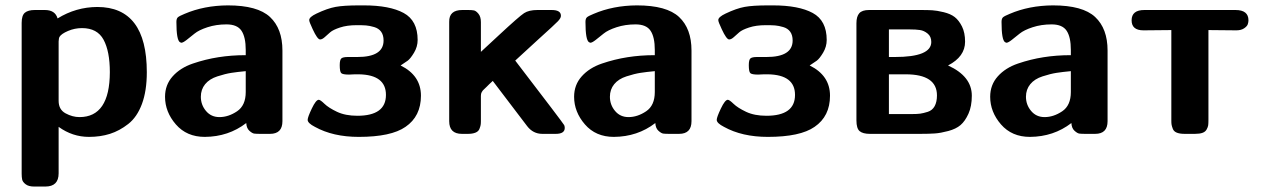

<svg xmlns="http://www.w3.org/2000/svg" viewBox="-20 -495 4665 710"><path d="M60.1 147V-410.2Q60.1 -438 72 -448Q84 -458 108.9 -458H146Q184.1 -458 192.9 -426.8Q260.7 -468.8 339.8 -469.2Q522.9 -469.2 522.9 -228Q522.9 -159.2 504.9 -110.6Q486.8 -62 454.3 -36.6Q421.9 -11.2 386.5 0Q351.1 11.2 309.1 11.2Q248 11.2 196.8 -25.9V146Q196.8 194.8 147.9 194.8H106Q85.9 194.8 75 186.5Q64 178.2 62 169.2Q60.1 160.2 60.1 147ZM196.8 -122.1Q196.8 -89.8 222.4 -75.9Q248 -62 273.9 -62Q385.7 -62 386.2 -228Q386.2 -305.2 363 -348.1Q339.8 -391.1 283.2 -391.1Q256.3 -391.1 231.7 -380.6Q207 -370.1 200.2 -358.9Q197.3 -354 196.8 -341.8Z M590.3 -137.2Q590.3 -181.2 618.4 -212.6Q646.5 -244.1 693.1 -260Q739.7 -275.9 787.6 -283.4Q835.4 -291 888.7 -291V-310.1Q888.7 -357.9 873 -381.3Q857.4 -404.8 817.4 -404.8Q779.3 -404.8 747.3 -394.3Q715.3 -383.8 699.5 -370.8Q683.6 -357.9 670.2 -347.4Q656.7 -336.9 650.4 -336.9Q649.4 -336.9 645.5 -338.9Q632.3 -346.7 632.3 -414.1Q632.3 -426.3 637.9 -431.2Q643.6 -436 662.6 -443.8Q734.4 -474.6 822.8 -475.1Q932.6 -475.1 978.5 -432.1Q1024.4 -389.2 1024.4 -308.1V-46.9Q1024.4 0 978.5 0H941.4Q927.2 0 919.9 -1Q912.6 -2 902.1 -11.5Q891.6 -21 890.6 -40Q824.7 10.7 737.3 11.2Q670.4 11.2 630.4 -34.9Q590.3 -81.1 590.3 -137.2ZM722.7 -137.2Q722.7 -107.4 741.7 -84.7Q760.7 -62 791.5 -62Q824.7 -62 856.7 -83.5Q888.7 -105 888.7 -154.8V-231.9Q857.9 -229 835.7 -225.6Q813.5 -222.2 783.9 -212.6Q754.4 -203.1 738.5 -183.6Q722.7 -164.1 722.7 -137.2Z M1117.7 -51.8Q1117.7 -61.5 1133.1 -93.8Q1148.4 -126 1158.7 -126Q1164.6 -126 1179.9 -111.1Q1195.3 -96.2 1226.3 -81.5Q1257.3 -66.9 1301.3 -66.9Q1407.2 -66.9 1407.2 -144Q1407.2 -218.3 1307.6 -220.2H1292.5Q1289.6 -220.2 1281.5 -219.7Q1273.4 -219.2 1270.5 -219.2Q1247.6 -219.2 1241.9 -224.6Q1236.3 -230 1236.3 -253.9Q1236.3 -273.9 1242.4 -279.1Q1248.5 -284.2 1266.6 -284.2H1301.3Q1398.4 -284.2 1398.4 -345.2Q1398.4 -365.2 1389.4 -377.7Q1380.4 -390.1 1363.5 -395Q1346.7 -399.9 1334 -400.9Q1321.3 -401.9 1301.3 -401.9H1299.3Q1263.2 -401.9 1237.3 -393.3Q1211.4 -384.8 1200.9 -375.5Q1190.4 -366.2 1180.9 -357.7Q1171.4 -349.1 1163.6 -349.1Q1153.8 -349.1 1136.2 -387.2Q1123 -415 1123.5 -420.9Q1123.5 -432.1 1150.4 -444.8Q1190.4 -463.9 1220.9 -469.5Q1251.5 -475.1 1307.6 -475.1H1325.7Q1420.9 -475.1 1472.7 -447Q1524.4 -418.9 1524.4 -347.2Q1524.4 -322.3 1511 -300Q1497.6 -277.8 1487.5 -270.5Q1477.5 -263.2 1461.4 -252.9Q1536.6 -215.8 1536.6 -141.1Q1536.6 -64.9 1479.5 -25.9Q1426.3 11.2 1306.6 11.2Q1211.4 11.2 1144.5 -25.9Q1117.7 -39.6 1117.7 -51.8Z M1641.1 -46.9V-413.1V-414.1Q1640.1 -458 1689.5 -458H1711.4Q1724.6 -458 1732.4 -456.5Q1740.2 -455.1 1749.3 -444.1Q1758.3 -433.1 1758.3 -413.1V-303.2Q1784.2 -327.1 1825.2 -365.2Q1900.4 -435.1 1918.2 -446.5Q1936 -458 1967.3 -458H2020Q2054.2 -458 2054.2 -437V-436Q2054.2 -428.2 2043.2 -416.5Q2032.2 -404.8 1968.3 -347.2Q1919.4 -302.2 1885.3 -271Q2060.1 -43 2066.4 -32.2Q2068.4 -27.3 2068.4 -22Q2068.4 0 2035.2 0H1985.4Q1951.2 0 1929.2 -28.8L1802.2 -195.8Q1796.4 -190.9 1789.3 -183.8Q1782.2 -176.8 1779.3 -173.8Q1776.4 -170.9 1771.7 -166.5Q1767.1 -162.1 1765.6 -160.6Q1764.2 -159.2 1762.2 -155.5Q1760.3 -151.9 1759.8 -150.9Q1759.3 -149.9 1758.8 -146Q1758.3 -142.1 1758.3 -140.1Q1758.3 -138.2 1758.3 -132.8V-46.9Q1758.3 -38.1 1757.3 -32.5Q1756.3 -26.9 1752.7 -17.8Q1749 -8.8 1738 -4.4Q1727.1 0 1710.4 0H1688Q1641.1 0 1641.1 -46.9Z M2103 -137.2Q2103 -181.2 2131.1 -212.6Q2159.2 -244.1 2205.8 -260Q2252.4 -275.9 2300.3 -283.4Q2348.1 -291 2401.4 -291V-310.1Q2401.4 -357.9 2385.7 -381.3Q2370.1 -404.8 2330.1 -404.8Q2292 -404.8 2260 -394.3Q2228 -383.8 2212.2 -370.8Q2196.3 -357.9 2182.9 -347.4Q2169.4 -336.9 2163.1 -336.9Q2162.1 -336.9 2158.2 -338.9Q2145 -346.7 2145 -414.1Q2145 -426.3 2150.6 -431.2Q2156.2 -436 2175.3 -443.8Q2247.1 -474.6 2335.4 -475.1Q2445.3 -475.1 2491.2 -432.1Q2537.1 -389.2 2537.1 -308.1V-46.9Q2537.1 0 2491.2 0H2454.1Q2439.9 0 2432.6 -1Q2425.3 -2 2414.8 -11.5Q2404.3 -21 2403.3 -40Q2337.4 10.7 2250 11.2Q2183.1 11.2 2143.1 -34.9Q2103 -81.1 2103 -137.2ZM2235.4 -137.2Q2235.4 -107.4 2254.4 -84.7Q2273.4 -62 2304.2 -62Q2337.4 -62 2369.4 -83.5Q2401.4 -105 2401.4 -154.8V-231.9Q2370.6 -229 2348.4 -225.6Q2326.2 -222.2 2296.6 -212.6Q2267.1 -203.1 2251.2 -183.6Q2235.4 -164.1 2235.4 -137.2Z M2630.4 -51.8Q2630.4 -61.5 2645.8 -93.8Q2661.1 -126 2671.4 -126Q2677.2 -126 2692.6 -111.1Q2708 -96.2 2739 -81.5Q2770 -66.9 2814 -66.9Q2919.9 -66.9 2919.9 -144Q2919.9 -218.3 2820.3 -220.2H2805.2Q2802.2 -220.2 2794.2 -219.7Q2786.1 -219.2 2783.2 -219.2Q2760.3 -219.2 2754.6 -224.6Q2749 -230 2749 -253.9Q2749 -273.9 2755.1 -279.1Q2761.2 -284.2 2779.3 -284.2H2814Q2911.1 -284.2 2911.1 -345.2Q2911.1 -365.2 2902.1 -377.7Q2893.1 -390.1 2876.2 -395Q2859.4 -399.9 2846.7 -400.9Q2834 -401.9 2814 -401.9H2812Q2775.9 -401.9 2750 -393.3Q2724.1 -384.8 2713.6 -375.5Q2703.1 -366.2 2693.6 -357.7Q2684.1 -349.1 2676.3 -349.1Q2666.5 -349.1 2648.9 -387.2Q2635.7 -415 2636.2 -420.9Q2636.2 -432.1 2663.1 -444.8Q2703.1 -463.9 2733.6 -469.5Q2764.2 -475.1 2820.3 -475.1H2838.4Q2933.6 -475.1 2985.4 -447Q3037.1 -418.9 3037.1 -347.2Q3037.1 -322.3 3023.7 -300Q3010.3 -277.8 3000.2 -270.5Q2990.2 -263.2 2974.1 -252.9Q3049.3 -215.8 3049.3 -141.1Q3049.3 -64.9 2992.2 -25.9Q2939 11.2 2819.3 11.2Q2724.1 11.2 2657.2 -25.9Q2630.4 -39.6 2630.4 -51.8Z M3147 -49.8V-409.2Q3147 -434.1 3157.5 -446Q3168 -458 3193.8 -458H3385.7Q3411.6 -458 3427.7 -457Q3443.8 -456.1 3469.5 -450Q3495.1 -443.8 3510.5 -431.9Q3525.9 -419.9 3537.4 -397Q3548.8 -374 3548.8 -340.8Q3548.8 -285.6 3485.8 -252.9Q3573.7 -212.9 3573.7 -141.1Q3573.7 -102.1 3561.3 -74.5Q3548.8 -46.9 3532 -32.5Q3515.1 -18.1 3486.6 -10.5Q3458 -2.9 3437 -1.5Q3416 0 3382.8 0H3196.8Q3170.9 0 3158.9 -10Q3147 -20 3147 -49.8ZM3267.1 -73.2H3352.1Q3371.1 -73.2 3382.6 -74.7Q3394 -76.2 3410.9 -81.5Q3427.7 -86.9 3436.3 -102.5Q3444.8 -118.2 3444.8 -142.1Q3444.8 -220.2 3329.1 -220.2H3267.1ZM3267.1 -284.2H3289.1Q3423.8 -284.2 3423.8 -339.8Q3423.8 -359.9 3410.4 -370.8Q3397 -381.8 3381.8 -384Q3366.7 -386.2 3344.7 -386.2H3267.1Z M3641.6 -137.2Q3641.6 -181.2 3669.7 -212.6Q3697.8 -244.1 3744.4 -260Q3791 -275.9 3838.9 -283.4Q3886.7 -291 3939.9 -291V-310.1Q3939.9 -357.9 3924.3 -381.3Q3908.7 -404.8 3868.7 -404.8Q3830.6 -404.8 3798.6 -394.3Q3766.6 -383.8 3750.7 -370.8Q3734.9 -357.9 3721.4 -347.4Q3708 -336.9 3701.7 -336.9Q3700.7 -336.9 3696.8 -338.9Q3683.6 -346.7 3683.6 -414.1Q3683.6 -426.3 3689.2 -431.2Q3694.8 -436 3713.9 -443.8Q3785.6 -474.6 3874 -475.1Q3983.9 -475.1 4029.8 -432.1Q4075.7 -389.2 4075.7 -308.1V-46.9Q4075.7 0 4029.8 0H3992.7Q3978.5 0 3971.2 -1Q3963.9 -2 3953.4 -11.5Q3942.9 -21 3941.9 -40Q3876 10.7 3788.6 11.2Q3721.7 11.2 3681.6 -34.9Q3641.6 -81.1 3641.6 -137.2ZM3773.9 -137.2Q3773.9 -107.4 3793 -84.7Q3812 -62 3842.8 -62Q3876 -62 3908 -83.5Q3939.9 -105 3939.9 -154.8V-231.9Q3909.2 -229 3887 -225.6Q3864.7 -222.2 3835.2 -212.6Q3805.7 -203.1 3789.8 -183.6Q3773.9 -164.1 3773.9 -137.2Z M4164.6 -419.9Q4164.6 -458 4211.9 -458H4548.8Q4596.7 -458 4596.7 -419.9Q4596.7 -413.1 4594.2 -405.5Q4591.8 -397.9 4580.8 -390.4Q4569.8 -382.8 4551.8 -382.8Q4468.8 -383.8 4448.7 -383.8V-51.8Q4448.7 -38.6 4447.8 -31.7Q4446.8 -24.9 4442.1 -16.4Q4437.5 -7.8 4427 -3.9Q4416.5 0 4398.9 0H4360.8Q4342.8 0 4331.8 -4.4Q4320.8 -8.8 4317.1 -18.3Q4313.5 -27.8 4312.5 -33.4Q4311.5 -39.1 4311.5 -47.9V-383.8Q4291.5 -383.8 4208.5 -382.8Q4164.6 -382.8 4164.6 -419.9Z"/></svg>

Font: CMU Sans Serif
Style: Bold
Weight: 700
Version: Version 0.7.0